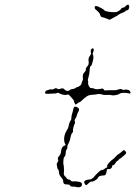

<svg xmlns="http://www.w3.org/2000/svg" viewBox="-20 -786 587 815"><path d="M511 -145Q520 -138 511 -130Q507 -127 499.5 -120Q492 -113 490 -113Q488 -113 484.5 -108.5Q481 -104 477.5 -102.5Q474 -101 469.5 -93Q465 -85 460.5 -85Q456 -85 456 -80Q456 -75 451 -71Q446 -67 443 -68Q437 -69 435.5 -68Q434 -67 433 -61Q431 -45 425 -42Q422 -41 417 -41Q412 -41 405 -39Q398 -37 395.5 -31Q393 -25 382.5 -19.5Q372 -14 368 -15Q364 -16 356 -8Q348 0 345.5 0Q343 0 339.5 -6Q336 -12 338 -16Q342 -23 359 -24Q366 -24 372.5 -29Q379 -34 379 -35Q379 -36 392.5 -50Q406 -64 411.5 -64Q417 -64 424 -69.5Q431 -75 433.5 -75Q436 -75 435 -80.5Q434 -86 444 -96.5Q454 -107 458.5 -109.5Q463 -112 471 -121Q479 -130 484 -132.5Q489 -135 496.5 -142Q504 -149 505.5 -149Q507 -149 511 -145ZM297 -333Q302 -335 312 -328Q319 -323 313 -313Q309 -307 306.5 -297Q304 -287 300 -283Q295 -277 298 -269Q300 -264 296 -259Q294 -255 291.5 -245Q289 -235 290 -230.5Q291 -226 287 -222Q282 -218 278 -197Q276 -186 270.5 -176.5Q265 -167 266 -162Q267 -157 263 -152Q259 -147 259 -139Q259 -123 252 -119Q250 -117 249 -103Q248 -89 250 -86Q251 -83 251.5 -68.5Q252 -54 251 -51.5Q250 -49 252 -43.5Q254 -38 256.5 -37Q259 -36 262 -31Q266 -24 272 -24Q277 -24 280.5 -19.5Q284 -15 290 -16Q296 -17 308.5 -15.5Q321 -14 324 -11Q328 -9 328 -3.5Q328 2 325 5Q318 11 305 8Q297 6 291 6Q280 7 277 1Q275 -3 267.5 -3Q260 -3 256 -4Q248 -6 248 -19Q248 -24 241 -32Q230 -43 230 -58Q230 -64 227 -66Q224 -68 223 -75Q222 -82 221 -87Q220 -92 224.5 -98Q229 -104 227 -107Q222 -115 232 -125Q238 -132 239 -142Q241 -163 252 -167Q258 -169 258.5 -170.5Q259 -172 256 -176Q251 -186 252.5 -201.5Q254 -217 263 -232Q269 -241 270 -246Q273 -264 279 -273Q283 -277 283 -285Q283 -293 285.5 -300.5Q288 -308 290 -317Q292 -331 297 -333ZM371 -580Q377 -584 378 -574Q378 -569 375 -563Q372 -558 374 -555Q380 -545 372 -519Q369 -507 365 -505.5Q361 -504 360.5 -488Q360 -472 356 -460Q352 -448 353.5 -443.5Q355 -439 354 -434Q353 -429 357 -421Q361 -415 362.5 -413.5Q364 -412 370 -412Q374 -413 381 -409Q389 -405 413 -410Q417 -411 420 -407L424 -402L441 -403Q458 -403 468 -403Q478 -404 485 -407Q492 -410 497.5 -406.5Q503 -403 508 -405Q513 -407 521.5 -405Q530 -403 532.5 -397.5Q535 -392 533.5 -390Q532 -388 525 -390Q518 -392 505.5 -392Q493 -392 487.5 -388Q482 -384 470 -382Q458 -380 453 -382Q448 -384 434 -383Q420 -382 413 -385Q400 -389 387 -385Q382 -384 369.5 -383.5Q357 -383 347 -376Q337 -369 328.5 -360.5Q320 -352 317 -352Q314 -352 308.5 -347Q303 -342 302 -342Q300 -342 297 -348Q294 -354 294 -357Q294 -359 288.5 -366Q283 -373 277 -379Q271 -385 269 -385Q266 -385 262 -383.5Q258 -382 248 -384Q238 -386 231.5 -390Q225 -394 222.5 -391.5Q220 -389 210.5 -389Q201 -389 188 -388Q175 -387 173 -389Q170 -392 172 -396.5Q174 -401 178 -402Q183 -403 189 -405.5Q195 -408 199.5 -406.5Q204 -405 208 -408Q217 -415 226 -408Q230 -406 236 -409Q247 -414 253 -407Q259 -400 268 -400Q272 -400 276.5 -404Q281 -408 287.5 -408Q294 -408 299.5 -412Q305 -416 310 -417Q315 -418 320.5 -423Q326 -428 326 -431.5Q326 -435 329.5 -441.5Q333 -448 332 -454Q329 -471 339 -480Q344 -484 344 -489Q344 -498 350 -504Q359 -511 356 -528Q354 -540 363 -551Q367 -556 366 -562Q363 -576 371 -580ZM514 -761Q518 -765 522 -766Q526 -767 527 -764Q529 -760 528.5 -756Q528 -752 527 -749Q526 -746 523.5 -744Q521 -742 518 -742Q514 -742 512.5 -739Q511 -736 501.5 -732.5Q492 -729 487 -726Q480 -720 451 -705L445 -702L433 -707Q420 -712 418 -712Q408 -712 405 -723Q403 -730 399 -734Q387 -744 384.5 -747Q382 -750 382 -754Q382 -759 384.5 -760Q387 -761 395 -759Q400 -757 411 -751Q422 -745 423 -742Q426 -738 445 -735.5Q464 -733 475 -735Q480 -737 486 -741Q492 -745 494 -748Q495 -753 505 -754Q510 -755 514 -761Z"/></svg>

Font: TT2020 Style D
Style: Italic
Weight: 400
Italic angle: -15°
Version: Version 0.2.000